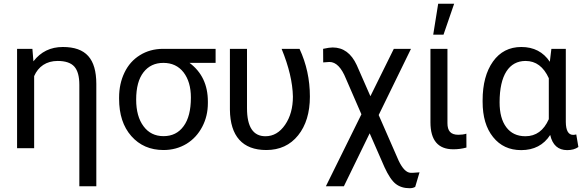

<svg xmlns="http://www.w3.org/2000/svg" viewBox="-20 -788 3102 1021"><path d="M70.8 -528.3V0H161.6V-383.3C183.6 -434.1 226.6 -463.9 286.6 -463.9C328.1 -463.9 357.9 -453.6 375.5 -433.6C393.1 -413.6 401.9 -381.3 401.9 -336.9V202.6H492.2V-342.3C491.7 -475.1 437.5 -538.1 314 -538.1C249 -538.1 196.8 -512.7 157.7 -461.9L152.3 -528.3Z M1126.5 -528.3H845.2C799.8 -527.8 759.3 -516.6 724.1 -494.6C688.5 -472.7 661.1 -441.9 642.1 -402.3C623 -362.8 613.3 -318.4 613.3 -269V-262.7C613.3 -179.7 634.8 -113.8 678.2 -64.5C721.7 -15.1 778.8 9.8 849.6 9.8C895 9.8 936 -1.5 972.2 -23.4C1007.8 -45.4 1035.6 -75.7 1055.7 -114.3C1075.7 -152.3 1085.4 -194.3 1085.4 -239.7V-248C1085.4 -336.9 1052.7 -405.3 987.8 -453.6H1126.5ZM704.1 -258.3C704.1 -322.3 717.3 -370.6 743.2 -403.8C769 -437 804.2 -453.6 848.6 -453.6C894 -453.6 929.7 -437 956.1 -403.3C981.9 -369.6 995.1 -325.2 995.1 -269C995.1 -203.1 982.4 -152.3 956.5 -117.2C930.7 -81.5 895 -64 849.6 -64C804.7 -64 769 -81.5 743.2 -116.7C717.3 -151.4 704.1 -198.7 704.1 -258.3Z M1202.6 -528.3V-204.6C1204.1 -64.5 1269.5 9.8 1396 9.8C1466.8 9.8 1523.4 -16.1 1565.4 -68.4C1606.9 -120.1 1627.9 -189 1627.9 -274.4C1627.9 -365.2 1609.4 -449.7 1572.8 -528.3H1477.5C1516.1 -434.1 1536.1 -349.6 1537.6 -274.4C1537.6 -215.3 1523.9 -165 1496.1 -124.5C1468.3 -84 1433.6 -63.5 1391.6 -63.5C1326.2 -63.5 1293.5 -113.3 1293.5 -212.4V-528.3Z M1749 -535.6C1737.3 -535.6 1720.2 -533.2 1698.2 -528.3L1698.7 -456.1L1731.9 -458.5C1766.6 -458.5 1795.9 -428.7 1819.8 -369.1L1901.9 -180.2L1712.9 202.6H1808.6L1945.8 -79.1L2024.9 101.6C2044.9 145 2064.9 174.8 2084.5 189.9C2104 205.1 2128.4 212.9 2158.2 212.9C2170.4 212.9 2180.2 210.4 2188 205.6L2210.9 128.4L2175.8 130.9H2163.1C2141.1 129.9 2120.1 108.4 2100.1 66.9L1993.7 -176.3L2165.5 -528.3H2074.2L1949.7 -276.4L1877 -441.9C1848.1 -504.4 1805.7 -535.6 1749 -535.6Z M2283.7 -603.5H2338.4L2395 -768.1H2310.1ZM2269 -528.3V-137.7C2269 -42 2309.6 5.9 2390.6 5.9C2414.6 5.9 2437.5 2.9 2460.4 -3.4L2460 -77.1C2447.3 -73.2 2433.1 -71.3 2417.5 -71.3C2376 -71.3 2359.4 -92.3 2359.4 -133.3V-528.3Z M2912.1 -528.3 2903.8 -459.5C2869.1 -511.7 2818.4 -538.1 2752.4 -538.1C2688.5 -538.1 2638.2 -512.2 2601.6 -460.9C2564.9 -409.2 2546.4 -340.3 2546.4 -254.4V-247.1C2546.4 -167.5 2564.9 -105 2602.1 -59.1C2639.2 -12.7 2689 10.3 2751.5 10.3C2819.3 10.3 2871.1 -16.6 2905.8 -70.3C2918 -16.6 2948.2 10.3 2996.1 10.3C3020 10.3 3040 4.9 3055.7 -6.3L3044.4 -73.2C3039.6 -71.8 3034.2 -70.8 3027.8 -70.8C3002.4 -70.8 2989.3 -93.8 2988.8 -139.2V-528.3ZM2636.7 -244.1C2636.7 -389.2 2687.5 -463.9 2774.9 -463.9C2829.6 -463.9 2870.6 -433.1 2898.4 -372.1V-154.3C2871.6 -93.8 2830.1 -63.5 2773.9 -63.5C2730 -63.5 2696.3 -79.6 2672.4 -111.3C2648.4 -143.1 2636.7 -187 2636.7 -244.1Z"/></svg>

Font: Roboto
Style: Regular
Weight: 400
Designer: Google
Version: Version 2.137; 2017